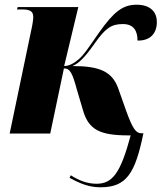

<svg xmlns="http://www.w3.org/2000/svg" viewBox="-20 -566 685 814"><path d="M406 228C516 228 553 170 588 -1H580C558 -1 544 -16 516 -93L481 -192C455 -263 402 -286 287 -286C312 -296 338 -320 380 -380C427 -447 452 -464 501 -464C547 -464 563 -435 563 -394C618 -393 645 -425 645 -473C645 -512 621 -546 559 -546C501 -546 463 -517 400 -428C353 -361 338 -336 314 -315C294 -298 273 -286 252 -286L312 -536H55L52 -526H74C112 -526 121 -515 121 -493C121 -484 118 -461 111 -431L21 0H193L251 -276C278 -276 287 -255 306 -186L332 -98C356 -15 405 8 525 8H534C491 168 457 213 389 213C348 213 313 198 280 177L275 188C323 214 359 228 406 228Z"/></svg>

Font: Noto Serif Display ExtraBold
Style: Italic
Weight: 800
Italic angle: -12°
Designer: Monotype Design Team
Foundry: Monotype Imaging Inc.
Version: Version 2.009